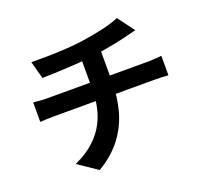

<svg xmlns="http://www.w3.org/2000/svg" viewBox="-141 -965 1282 1194"><g transform="rotate(-20 500.0 -368.0)"><path d="M152.7 -718Q191.3 -717.6 250.3 -718.2Q309.4 -718.8 374.3 -722.5Q439.3 -726.2 493.8 -733.8Q531.6 -739.4 568.5 -746.1Q605.3 -752.9 638.6 -760.5Q671.9 -768.1 699.5 -776.9Q727.1 -785.7 745.9 -794.3L828.2 -684.1Q802.5 -678.2 783.3 -673Q764.2 -667.8 751.1 -664.8Q720.2 -657.2 684.2 -649.8Q648.3 -642.3 610 -636.2Q571.7 -630 532.8 -624.2Q476.3 -616.5 411.9 -612.2Q347.6 -607.9 287.7 -605.6Q227.8 -603.3 184.1 -602.3ZM196 -28.6Q284.2 -69.2 340.7 -126.5Q397.2 -183.9 424.4 -259.6Q451.5 -335.3 451.5 -428.8Q451.5 -428.8 451.5 -451.2Q451.5 -473.6 451.5 -519.1Q451.5 -564.6 451.5 -635.2L582.9 -650Q582.9 -624.4 582.9 -594.7Q582.9 -565 582.9 -535.9Q582.9 -506.7 582.9 -483.3Q582.9 -459.8 582.9 -445.5Q582.9 -431.1 582.9 -431.1Q582.9 -330.8 558.4 -241.2Q533.8 -151.5 477 -75.9Q420.3 -0.3 323.2 57.5ZM77.9 -478.9Q98.7 -477.1 122.7 -475.2Q146.7 -473.3 170.3 -473.3Q183.5 -473.3 222.5 -473.3Q261.5 -473.3 317.4 -473.3Q373.3 -473.3 437.1 -473.3Q500.9 -473.3 565 -473.3Q629.2 -473.3 685.1 -473.3Q741.1 -473.3 781 -473.3Q821 -473.3 835.3 -473.3Q846.3 -473.3 863.4 -474.2Q880.5 -475.1 897.8 -476.4Q915.2 -477.7 926 -478.7V-349.9Q905.9 -351.9 882.4 -352.7Q858.8 -353.6 837.9 -353.6Q824.3 -353.6 784.8 -353.6Q745.2 -353.6 688.8 -353.6Q632.3 -353.6 567.9 -353.6Q503.4 -353.6 438.9 -353.6Q374.3 -353.6 318 -353.6Q261.7 -353.6 222.8 -353.6Q184 -353.6 171.5 -353.6Q148.9 -353.6 123.1 -352.7Q97.3 -351.9 77.9 -349.9Z"/></g></svg>

Font: Noto Sans JP
Style: Regular
Weight: 100
Designer: Ryoko NISHIZUKA 西塚涼子 (kana, bopomofo & ideographs); Paul D. Hunt (Latin, Greek & Cyrillic); Sandoll Communications 산돌커뮤니
Foundry: Adobe
Version: Version 2.004;hotconv 1.0.118;makeotfexe 2.5.65603